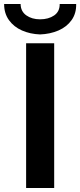

<svg xmlns="http://www.w3.org/2000/svg" viewBox="-41 -935 398 955"><path d="M88.9 -719.7H228.5V0H88.9ZM-20.5 -915H61.5Q62 -878.4 89.8 -858.6Q117.7 -838.9 158.2 -838.9Q200.2 -838.9 228.3 -858.2Q256.3 -877.4 255.9 -915H337.9Q338.9 -868.2 314.9 -834.7Q291 -801.3 249.8 -783.4Q208.5 -765.6 158.2 -763.7Q108.9 -765.6 68.4 -783.4Q27.8 -801.3 3.7 -834.7Q-20.5 -868.2 -20.5 -915Z"/></svg>

Font: Reddit Sans Strawberry
Style: Bold
Weight: 700
Designer: Stephen Hutchings
Foundry: Reddit
Version: Version 1.013